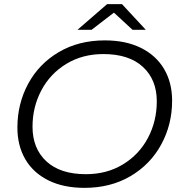

<svg xmlns="http://www.w3.org/2000/svg" viewBox="-20 -901 879 927"><path d="M64 -285Q64 -400 116 -496.5Q168 -593 264 -649.5Q360 -706 486 -706Q588 -706 661 -669.5Q734 -633 772.5 -567.5Q811 -502 811 -415Q811 -300 758.5 -203.5Q706 -107 610 -50.5Q514 6 388 6Q286 6 213 -30.5Q140 -67 102 -132.5Q64 -198 64 -285ZM737 -412Q737 -516 670 -578Q603 -640 479 -640Q378 -640 300 -592.5Q222 -545 179.5 -464.5Q137 -384 137 -289Q137 -184 204 -122Q271 -60 395 -60Q496 -60 574 -107.5Q652 -155 694.5 -235.5Q737 -316 737 -412ZM620 -757 530 -840 422 -757H354L497 -881H569L684 -757Z"/></svg>

Font: Idrija
Style: Italic
Weight: 400
Italic angle: -11.3°
Designer: Julieta Ulanovsky
Foundry: Julieta Ulanovsky
Version: Version 7.200